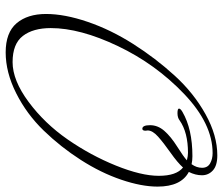

<svg xmlns="http://www.w3.org/2000/svg" viewBox="-76 -708 805 694"><g transform="rotate(90 327.0 -360.5)"><path d="M601 -640Q654 -612 654 -527Q654 -469 629 -395.5Q604 -322 557.5 -249.5Q511 -177 451.5 -115.5Q392 -54 316.5 -16Q241 22 169 22Q97 22 63.5 -17.5Q30 -57 30 -124Q30 -191 58.5 -274.5Q87 -358 138.5 -439Q190 -520 253 -589Q316 -658 392.5 -700.5Q469 -743 541 -743Q578 -743 595.5 -727Q613 -711 613 -687.5Q613 -664 601 -640ZM451 -491 452 -484Q452 -472 445 -472Q432 -472 432 -500Q432 -528 452.5 -551.5Q473 -575 509.5 -598Q546 -621 559 -633Q543 -637 532 -637Q458 -637 415 -607Q405 -599 388.5 -599Q372 -599 372 -604.5Q372 -610 384 -617Q446 -653 544 -653Q560 -653 573 -650Q586 -668 586 -688Q586 -708 570 -717Q554 -726 533 -726Q427 -726 319 -623Q211 -520 146 -383.5Q81 -247 81 -141Q81 -77 109.5 -40Q138 -3 204 -3Q270 -3 348 -61Q426 -119 483.5 -202Q541 -285 578 -376.5Q615 -468 615 -531.5Q615 -595 585 -619Q567 -599 531.5 -574Q496 -549 473.5 -529Q451 -509 451 -491Z"/></g></svg>

Font: Mrs Saint Delafield
Style: Regular
Weight: 400
Designer: Alejandro Paul
Foundry: Alejandro Paul
Version: Version 1.000